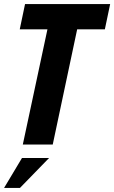

<svg xmlns="http://www.w3.org/2000/svg" viewBox="-21 -710 561 943"><path d="M212 -566H76L102 -690H520L494 -566H358L238 0H91ZM87 66H220L77 213H-1Z"/></svg>

Font: Decalotype
Style: Bold Italic
Weight: 700
Italic angle: -12°
Designer: Alfredo Marco Pradil
Foundry: Alfredo Marco Pradil
Version: Version 1.0